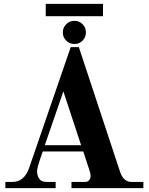

<svg xmlns="http://www.w3.org/2000/svg" viewBox="-20 -974 770 994"><path d="M442.9 -92.8 411.1 -189.9H201.2L186 -145Q171.9 -103.5 171.9 -86.9Q171.9 -65.4 182.9 -48.8Q193.8 -32.2 221.2 -32.2H268.1V0H7.8V-32.2H44.9Q105.5 -32.2 130.9 -105L346.2 -730H388.2L602.1 -83Q619.6 -32.2 661.1 -32.2H722.2V0H350.1V-32.2H421.9Q433.6 -32.2 441.4 -41.5Q449.2 -50.8 449.2 -64Q449.2 -73.7 442.9 -92.8ZM308.1 -501 211.9 -222.2H399.9ZM216.8 -890.1V-954.1H513.2V-890.1ZM322.8 -848.6Q340.3 -866.2 365.2 -866.2Q390.1 -866.2 407.5 -848.6Q424.8 -831.1 424.8 -806.2Q424.8 -781.2 407.5 -763.7Q390.1 -746.1 365.2 -746.1Q340.3 -746.1 322.8 -763.7Q305.2 -781.2 305.2 -806.2Q305.2 -831.1 322.8 -848.6Z"/></svg>

Font: Flanker Steampunk
Style: Bold
Weight: 700
Designer: Alexey Kryukov, Leonardo Di Lena
Foundry: Alexey Kryukov, Leonardo Di Lena
Version: 1.210